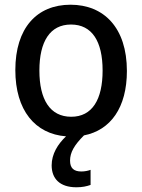

<svg xmlns="http://www.w3.org/2000/svg" viewBox="-20 -569 603 814"><path d="M304 225C329 225 347 221 364 215V151C354 155 339 158 325 158C293 158 277 144 277 112C277 77 295 46 336 5C449 -17 518 -113 518 -268C518 -452 420 -549 279 -549C136 -549 45 -450 45 -272C45 -101 129 -1 260 9C225 42 199 84 199 132C199 188 233 225 304 225ZM282 -74C192 -74 147 -147 147 -270C147 -393 192 -465 281 -465C370 -465 415 -394 415 -270C415 -147 371 -74 282 -74Z"/></svg>

Font: Noto Sans Mono SemiCondensed Medium
Style: Regular
Weight: 500
Width: 4
Designer: Monotype Design Team
Foundry: Monotype Imaging Inc.
Version: Version 2.014